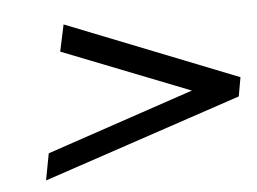

<svg xmlns="http://www.w3.org/2000/svg" viewBox="-36 -460 595 444"><g transform="rotate(-5 261.5 -238.0)"><path d="M408.2 -237.8 112.8 -354 126 -416 522.9 -258.8 515.1 -214.8 54.2 -60.1 65.9 -122.1Z"/></g></svg>

Font: Linux Libertine
Style: Bold Italic
Weight: 700
Italic angle: -11.5°
Designer: Philipp H. Poll
Foundry: Philipp H. Poll
Version: Version 4.0.5